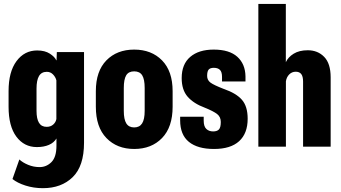

<svg xmlns="http://www.w3.org/2000/svg" viewBox="-20 -751 1748 983"><path d="M43.9 165.5Q68.4 185.5 110.4 199Q152.3 212.4 199.7 212.4Q294.4 212.4 352.3 155.8Q410.2 99.1 410.2 -20V-484.4H271L269.5 -442.4H268.1Q260.3 -460 235.1 -476.3Q210 -492.7 170.4 -492.7Q105 -492.7 64.5 -438Q23.9 -383.3 23.9 -284.7V-204.6Q23.9 -105 63.7 -51.5Q103.5 2 168.9 2Q204.6 2 230.5 -9.3Q256.3 -20.5 269 -42V-4.9Q269 53.2 243.4 78.9Q217.8 104.5 182.6 104.5Q151.9 104.5 123.8 92.8Q95.7 81.1 79.1 65.4ZM167 -183.6V-297.4Q167 -340.3 179.7 -361.8Q192.4 -383.3 219.7 -383.3Q238.3 -383.3 251.2 -370.1Q264.2 -356.9 268.6 -339.8V-141.6Q265.6 -125 252.4 -113.3Q239.3 -101.6 218.8 -101.6Q192.4 -101.6 179.7 -122.1Q167 -142.6 167 -183.6Z M470.7 -204.6Q470.7 -100.1 524.9 -44.2Q579.1 11.7 667 11.7Q755.4 11.7 809.6 -44.2Q863.8 -100.1 863.8 -204.6V-284.2Q863.8 -386.7 809.6 -441.9Q755.4 -497.1 667 -497.1Q578.6 -497.1 524.7 -441.9Q470.7 -386.7 470.7 -284.2ZM613.8 -300.3Q613.8 -344.7 626 -365.2Q638.2 -385.7 667 -385.7Q695.3 -385.7 708 -365.5Q720.7 -345.2 720.7 -300.3V-183.6Q720.7 -139.6 707.5 -119.1Q694.3 -98.6 667 -98.6Q639.6 -98.6 626.7 -119.1Q613.8 -139.6 613.8 -183.6Z M902.3 -153.3V-135.3Q902.3 -61 947 -24.7Q991.7 11.7 1075.7 11.7Q1160.6 11.7 1204.3 -28.1Q1248 -67.9 1248 -143.1Q1248 -206.5 1218.5 -240.2Q1189 -273.9 1125 -295.9Q1074.7 -315.4 1057.6 -328.1Q1040.5 -340.8 1040.5 -362.3Q1040.5 -386.2 1048.6 -395Q1056.6 -403.8 1074.7 -403.8Q1095.2 -403.8 1106 -393.3Q1116.7 -382.8 1116.7 -357.4V-334H1236.8V-359.9Q1235.8 -423.3 1195.1 -460.2Q1154.3 -497.1 1074.2 -497.1Q997.6 -497.1 953.9 -459.7Q910.2 -422.4 910.2 -351.1Q910.2 -290.5 940.9 -255.6Q971.7 -220.7 1028.3 -199.7Q1073.2 -181.6 1091.8 -167Q1110.4 -152.3 1110.4 -126.5Q1110.4 -97.7 1100.6 -87.9Q1090.8 -78.1 1071.3 -78.1Q1049.8 -78.1 1036.4 -90.8Q1022.9 -103.5 1022.9 -133.3V-153.3Z M1302.7 0H1443.8V-335Q1447.3 -356.4 1460.9 -370.1Q1474.6 -383.8 1494.1 -383.8Q1513.2 -383.8 1522.5 -371.6Q1531.7 -359.4 1531.7 -333.5V0H1672.9V-355Q1672.9 -425.8 1639.9 -459.7Q1606.9 -493.7 1555.7 -493.7Q1512.2 -493.7 1483.6 -476.1Q1455.1 -458.5 1443.4 -432.6V-731H1302.7Z"/></svg>

Font: Roboto Flex
Style: wght 700 wdth 25 opsz 34 GRAD 0.00 slnt 0.00 XTRA 468 XOPQ 96 YOPQ 79 YTLC 514 YTUC 712 YTAS 750 YTDE -203.00 YTFI 738
Weight: 700
Width: 1
Designer: Berlow after Robertson
Foundry: Google
Version: Version 3.100